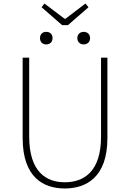

<svg xmlns="http://www.w3.org/2000/svg" viewBox="-20 -1052 734 1085"><path d="M346 13C464 13 587 -47 587 -272V-726H551V-280C551 -81 453 -22 346 -22C241 -22 145 -81 145 -280V-726H108V-272C108 -47 228 13 346 13ZM331 -910H364L480 -1011L463 -1032L350 -946H345L231 -1032L215 -1011ZM241 -801C262 -801 277 -814 277 -837C277 -859 262 -872 241 -872C221 -872 206 -859 206 -837C206 -814 221 -801 241 -801ZM453 -801C473 -801 489 -814 489 -837C489 -859 473 -872 453 -872C433 -872 417 -859 417 -837C417 -814 433 -801 453 -801Z"/></svg>

Font: Noto Sans T Chinese Thin
Style: Regular
Weight: 100
Designer: Ryoko NISHIZUKA (kana & ideographs); Paul D. Hunt (Latin, Greek & Cyrillic); Wenlong ZHANG (bopomofo); Sandoll Communica
Foundry: Adobe Systems Incorporated
Version: Version 1.000;PS 1;hotconv 1.0.78;makeotf.lib2.5.61930